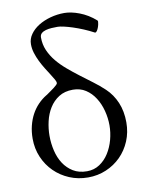

<svg xmlns="http://www.w3.org/2000/svg" viewBox="-90 -864 713 942"><g transform="rotate(-10 266.5 -393.5)"><path d="M36.6 -220.2Q36.6 -254.9 44.2 -285.2Q51.8 -315.4 65.2 -340.3Q78.6 -365.2 97.9 -385.3Q117.2 -405.3 140.6 -419.4Q140.1 -418.9 141.6 -419.7Q143.1 -420.4 145.5 -422.4Q154.8 -429.2 164.8 -436Q174.8 -442.9 182.9 -449.2Q190.9 -455.6 196 -460.7Q201.2 -465.8 201.2 -469.7Q201.2 -476.6 194.3 -488.5Q187.5 -500.5 177.2 -516.4Q167 -532.2 155 -551.5Q143.1 -570.8 132.8 -591.6Q122.6 -612.3 115.7 -634.3Q108.9 -656.2 108.9 -678.2Q108.9 -705.1 124.8 -727.5Q140.6 -750 166.7 -766.4Q192.9 -782.7 226.6 -792Q260.3 -801.3 296.4 -801.3Q312.5 -801.3 331.5 -797.4Q350.6 -793.5 371.1 -785.6Q391.6 -777.8 411.9 -765.6Q432.1 -753.4 450.7 -736.8Q452.6 -734.9 452.6 -730.5Q452.6 -726.6 450.9 -718Q449.2 -709.5 446 -701.2Q442.9 -692.9 438.5 -686.5Q434.1 -680.2 429.2 -680.2Q428.2 -680.2 427.7 -680.7Q403.3 -693.8 377 -704.8Q350.6 -715.8 326.7 -723.6Q302.7 -731.4 283 -735.8Q263.2 -740.2 252.4 -740.2Q238.3 -740.2 222.4 -739.3Q206.5 -738.3 193.4 -734.6Q180.2 -731 171.6 -723.4Q163.1 -715.8 163.1 -702.6Q163.1 -668 176 -638.2Q189 -608.4 210.4 -582.3Q231.9 -556.2 259.8 -532.5Q287.6 -508.8 317.6 -486.1Q347.7 -463.4 377.7 -440.9Q407.7 -418.5 433.1 -394.5Q466.3 -363.3 484.9 -319.3Q503.4 -275.4 503.4 -220.2Q503.4 -170.4 485.4 -127.4Q467.3 -84.5 436 -53.2Q404.8 -22 362.8 -4.2Q320.8 13.7 272.5 13.7Q222.7 13.7 179.7 -4.4Q136.7 -22.5 105 -54Q73.2 -85.4 54.9 -128.2Q36.6 -170.9 36.6 -220.2ZM419.4 -220.2Q419.4 -256.8 409.9 -293.2Q400.4 -329.6 381.8 -358.6Q363.3 -387.7 335.9 -405.5Q308.6 -423.3 272.5 -423.3Q231.4 -423.3 202.6 -405Q173.8 -386.7 155.5 -357.4Q137.2 -328.1 128.9 -292Q120.6 -255.9 120.6 -220.2Q120.6 -182.1 129.2 -145.8Q137.7 -109.4 156.2 -80.8Q174.8 -52.2 203.4 -34.7Q231.9 -17.1 272.5 -17.1Q307.6 -17.1 335.2 -35.4Q362.8 -53.7 381.3 -83Q399.9 -112.3 409.7 -148.4Q419.4 -184.6 419.4 -220.2Z"/></g></svg>

Font: Cardo
Style: Bold
Weight: 700
Designer: David J. Perry
Foundry: David J. Perry
Version: Version 1.0011